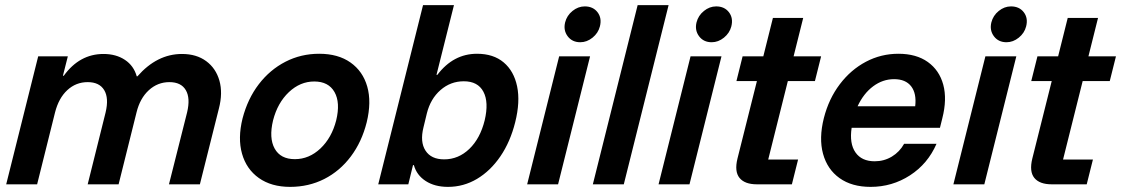

<svg xmlns="http://www.w3.org/2000/svg" viewBox="-20 -720 4379 750"><path d="M4.2 0 129.2 -500H245L225.8 -424.2H229.2Q290.8 -509.2 384.2 -509.2Q433.3 -509.2 467.9 -486.2Q502.5 -463.3 514.2 -421.7H516.7Q593.3 -509.2 690.8 -509.2Q747.5 -509.2 785.4 -481.2Q823.3 -453.3 837.1 -405Q850.8 -356.7 835 -295.8L760.8 0H640L710.8 -280.8Q724.2 -336.7 705.8 -367.9Q687.5 -399.2 641.7 -399.2Q595.8 -399.2 561.2 -367.5Q526.7 -335.8 513.3 -280.8L443.3 0H322.5L392.5 -280.8Q405.8 -336.7 387.1 -367.9Q368.3 -399.2 322.5 -399.2Q276.7 -399.2 242.9 -367.9Q209.2 -336.7 195 -280.8L125 0Z M1113.3 10Q1040 10 991.2 -24.6Q942.5 -59.2 925.4 -119.6Q908.3 -180 927.5 -257.5Q947.5 -334.2 990.8 -390.8Q1034.2 -447.5 1095 -478.8Q1155.8 -510 1226.7 -510Q1300.8 -510 1349.2 -475.8Q1397.5 -441.7 1414.6 -381.7Q1431.7 -321.7 1412.5 -242.5Q1393.3 -165.8 1350.4 -108.8Q1307.5 -51.7 1246.7 -20.8Q1185.8 10 1113.3 10ZM1131.7 -98.3Q1187.5 -98.3 1231.7 -140Q1275.8 -181.7 1293.3 -250Q1310 -319.2 1286.7 -360.4Q1263.3 -401.7 1207.5 -401.7Q1152.5 -401.7 1108.3 -360Q1064.2 -318.3 1046.7 -250Q1030 -180.8 1052.9 -139.6Q1075.8 -98.3 1131.7 -98.3Z M1730 10Q1678.3 10 1642.9 -12.9Q1607.5 -35.8 1596.7 -75H1593.3L1575 0H1457.5L1632.5 -700H1753.3L1685 -427.5H1688.3Q1750.8 -510 1843.3 -510Q1907.5 -510 1947.5 -476.2Q1987.5 -442.5 2000 -382.5Q2012.5 -322.5 1992.5 -242.5Q1973.3 -165.8 1934.6 -109.2Q1895.8 -52.5 1843.3 -21.2Q1790.8 10 1730 10ZM1715 -97.5Q1770.8 -97.5 1813.3 -138.3Q1855.8 -179.2 1873.3 -250Q1890 -320.8 1868.3 -361.7Q1846.7 -402.5 1791.7 -402.5Q1740 -402.5 1700.8 -368.3Q1661.7 -334.2 1647.5 -277.5L1634.2 -222.5Q1620 -165.8 1642.1 -131.7Q1664.2 -97.5 1715 -97.5Z M2039.2 0 2164.2 -500H2285L2160 0ZM2246.7 -555Q2215 -555 2197.5 -578.3Q2180 -601.7 2187.5 -632.5Q2194.2 -659.2 2216.2 -677.1Q2238.3 -695 2264.2 -695Q2296.7 -695 2314.2 -672.1Q2331.7 -649.2 2323.3 -616.7Q2316.7 -590.8 2294.6 -572.9Q2272.5 -555 2246.7 -555Z M2295.8 0 2470.8 -700H2591.7L2416.7 0Z M2552.5 0 2677.5 -500H2798.3L2673.3 0ZM2760 -555Q2728.3 -555 2710.8 -578.3Q2693.3 -601.7 2700.8 -632.5Q2707.5 -659.2 2729.6 -677.1Q2751.7 -695 2777.5 -695Q2810 -695 2827.5 -672.1Q2845 -649.2 2836.7 -616.7Q2830 -590.8 2807.9 -572.9Q2785.8 -555 2760 -555Z M2936.7 0Q2889.2 0 2868.8 -25Q2848.3 -50 2860.8 -100.8L2936.7 -403.3H2856.7L2880.8 -500H2961.7L2999.2 -650H3117.5L3080 -500H3187.5L3163.3 -403.3H3057.5L2980.8 -96.7H3097.5L3073.3 0Z M3380.8 10Q3307.5 10 3259.6 -24.2Q3211.7 -58.3 3195 -119.2Q3178.3 -180 3198.3 -259.2Q3217.5 -334.2 3260.4 -390.8Q3303.3 -447.5 3362.5 -478.8Q3421.7 -510 3489.2 -510Q3559.2 -510 3604.2 -477.9Q3649.2 -445.8 3664.6 -389.2Q3680 -332.5 3660.8 -257.5L3651.7 -220.8H3306.7Q3297.5 -159.2 3321.7 -124.6Q3345.8 -90 3396.7 -90Q3433.3 -90 3463.8 -108.3Q3494.2 -126.7 3511.7 -158.3H3638.3Q3604.2 -80 3534.6 -35Q3465 10 3380.8 10ZM3330 -305H3555Q3560.8 -355 3539.2 -382.9Q3517.5 -410.8 3472.5 -410.8Q3428.3 -410.8 3390.8 -382.9Q3353.3 -355 3330 -305Z M3704.2 0 3829.2 -500H3950L3825 0ZM3911.7 -555Q3880 -555 3862.5 -578.3Q3845 -601.7 3852.5 -632.5Q3859.2 -659.2 3881.2 -677.1Q3903.3 -695 3929.2 -695Q3961.7 -695 3979.2 -672.1Q3996.7 -649.2 3988.3 -616.7Q3981.7 -590.8 3959.6 -572.9Q3937.5 -555 3911.7 -555Z M4088.3 0Q4040.8 0 4020.4 -25Q4000 -50 4012.5 -100.8L4088.3 -403.3H4008.3L4032.5 -500H4113.3L4150.8 -650H4269.2L4231.7 -500H4339.2L4315 -403.3H4209.2L4132.5 -96.7H4249.2L4225 0Z"/></svg>

Font: Funnel Sans SemiBold
Style: Italic
Weight: 600
Italic angle: -14.036°
Designer: NORD ID, Kristian Moeller
Foundry: Dicotype
Version: Version 1.000